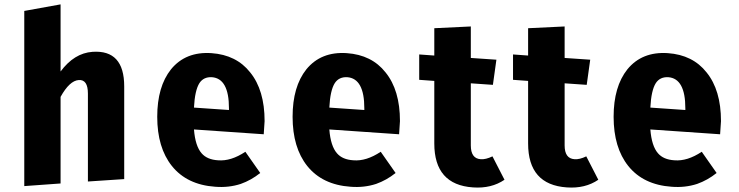

<svg xmlns="http://www.w3.org/2000/svg" viewBox="-20 -835 3379 878"><path d="M548 -440V-16L382 -5V-407Q382 -472 340 -469Q298 -466 257 -392V4L91 16V-785L257 -815V-508Q319 -592 403 -598Q548 -608 548 -440Z M1186 -221 867 -243Q873 -167 902 -134Q927 -105 977 -102Q1036 -97 1102 -141L1170 -44Q1129 -11 1081 6Q1026 24 964 19Q835 10 766 -76Q699 -160 699 -301Q699 -439 762 -518Q829 -600 947 -592Q1061 -584 1124 -504Q1190 -423 1190 -281ZM1027 -340Q1027 -476 949 -482Q911 -484 892 -455Q871 -422 867 -343L1027 -332Z M1805 -221 1486 -243Q1492 -167 1521 -134Q1546 -105 1596 -102Q1655 -97 1721 -141L1789 -44Q1748 -11 1700 6Q1645 24 1583 19Q1454 10 1385 -76Q1318 -160 1318 -301Q1318 -439 1381 -518Q1448 -600 1566 -592Q1680 -584 1743 -504Q1809 -423 1809 -281ZM1646 -340Q1646 -476 1568 -482Q1530 -484 1511 -455Q1490 -422 1486 -343L1646 -332Z M2287 -13Q2227 28 2143 22Q1966 10 1966 -179V-465L1897 -470V-586L1966 -581V-706L2133 -714V-570L2250 -562L2234 -447L2133 -454V-170Q2133 -110 2178 -107Q2201 -105 2232 -120Z M2716 -13Q2656 28 2572 22Q2395 10 2395 -179V-465L2326 -470V-586L2395 -581V-706L2562 -714V-570L2679 -562L2663 -447L2562 -454V-170Q2562 -110 2607 -107Q2630 -105 2661 -120Z M3273 -221 2954 -243Q2960 -167 2989 -134Q3014 -105 3064 -102Q3123 -97 3189 -141L3257 -44Q3216 -11 3168 6Q3113 24 3051 19Q2922 10 2853 -76Q2786 -160 2786 -301Q2786 -439 2849 -518Q2916 -600 3034 -592Q3148 -584 3211 -504Q3277 -423 3277 -281ZM3114 -340Q3114 -476 3036 -482Q2998 -484 2979 -455Q2958 -422 2954 -343L3114 -332Z"/></svg>

Font: Xiangcui Wave Sans Xiangcui Wave Sans
Style: Regular
Weight: 800
Width: 3
Version: Version 0.920;March 28, 2024;FontCreator 14.0.0.2814 64-bit